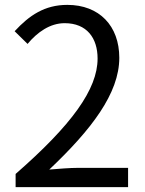

<svg xmlns="http://www.w3.org/2000/svg" viewBox="-20 -767 595 787"><path d="M44 0H505V-79H302C265 -79 220 -75 182 -72C354 -235 469 -384 469 -530C469 -661 387 -747 256 -747C163 -747 100 -704 40 -639L93 -587C133 -635 185 -672 245 -672C336 -672 380 -611 380 -527C380 -401 274 -255 44 -54Z"/></svg>

Font: DAIFUKU Sans JP
Style: Regular
Weight: 400
Designer: Original font ‘Source Han Sans JP’ : Ryoko NISHIZUKA  (kana, bopomofo & ideographs); Paul D. Hunt (Latin, Greek & Cyrill
Foundry: Daifuku
Version: Version 1.001